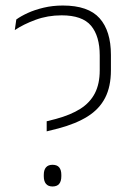

<svg xmlns="http://www.w3.org/2000/svg" viewBox="-20 -668 476 695"><path d="M191 -203 149 -192.5V-229L182.5 -237.5Q236 -252 271 -274.2Q306 -296.5 323.5 -330.5Q341 -364.5 341 -413.5V-467Q341 -537.5 309.5 -575Q278 -612.5 203 -612.5Q152.5 -612.5 108.5 -596.2Q64.5 -580 33.5 -559L39 -597.5Q55.5 -609.5 80.5 -621Q105.5 -632.5 138 -640.2Q170.5 -648 207.5 -648Q299.5 -648 340.5 -602Q381.5 -556 381.5 -469.5V-414Q381.5 -354.5 360.5 -313.8Q339.5 -273 297.2 -246.5Q255 -220 191 -203ZM170 7Q154.5 7 146.5 -2.5Q138.5 -12 138.5 -30V-35Q138.5 -53 146.5 -62.2Q154.5 -71.5 170 -71.5Q186.5 -71.5 194.2 -62.2Q202 -53 202 -35V-30Q202 -12 194.2 -2.5Q186.5 7 170 7Z"/></svg>

Font: Anek Kannada ExtraLight
Style: Regular
Weight: 250
Version: Version 1.003